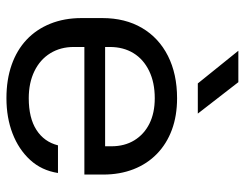

<svg xmlns="http://www.w3.org/2000/svg" viewBox="-104 -666 778 611"><g transform="rotate(90 285.5 -360.0)"><path d="M292 9Q233 9 186 -7.5Q139 -24 106 -55Q73 -86 55 -130.5Q37 -175 37 -230V-296Q37 -369 68.5 -422.5Q100 -476 157.5 -505Q215 -534 292 -534Q348 -534 392.5 -517.5Q437 -501 469 -470Q501 -439 518 -395.5Q535 -352 535 -299V-239H115V-305H458L445 -287V-325Q445 -367 426 -398Q407 -429 373 -446Q339 -463 292 -463Q242 -463 205 -445Q168 -427 148.5 -395Q129 -363 129 -320V-205Q129 -163 149 -130.5Q169 -98 206 -80Q243 -62 292 -62Q355 -62 393 -86.5Q431 -111 442 -155H530Q522 -103 488.5 -66.5Q455 -30 404.5 -10.5Q354 9 292 9ZM245 -600 141 -729H241L341 -600Z"/></g></svg>

Font: Hubot Sans
Style: Regular
Weight: 400
Designer: Deni Anggara
Foundry: GitHub, Inc., Subsidiary of Microsoft Corporation
Version: Version 2.000